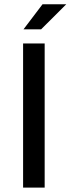

<svg xmlns="http://www.w3.org/2000/svg" viewBox="-20 -853 321 873"><path d="M85 0V-655.3H183.1V0ZM86.9 -719.7 173.3 -833.5H281.2L167 -719.7Z"/></svg>

Font: Varta Light SemiBold
Style: Regular
Weight: 600
Version: Version 1.004